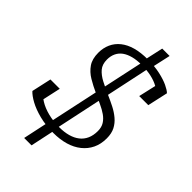

<svg xmlns="http://www.w3.org/2000/svg" viewBox="-283 -895 1121 1121"><g transform="rotate(45 277.0 -334.5)"><path d="M253 -6Q189 -6 137 -19.5Q85 -33 48.5 -53Q12 -73 -6 -93L21 -215H98L69 -83Q60 -86 53.5 -93Q47 -100 42.5 -108.5Q38 -117 37 -125.5Q36 -134 39 -139Q55 -115 86.5 -95.5Q118 -76 161 -65Q204 -54 255 -54Q295 -54 327.5 -63Q360 -72 383 -90Q406 -108 418 -135Q430 -162 430 -198Q430 -229 416.5 -250.5Q403 -272 380 -288Q357 -304 327.5 -317.5Q298 -331 266 -346Q224 -365 188 -386.5Q152 -408 130 -440Q108 -472 108 -523Q108 -563 123 -596Q138 -629 167.5 -652.5Q197 -676 240 -688Q283 -700 340 -700Q398 -700 442.5 -690Q487 -680 516.5 -666Q546 -652 559 -639L531 -513H456L485 -640Q493 -637 499.5 -631.5Q506 -626 511 -618.5Q516 -611 517.5 -603.5Q519 -596 517 -590Q503 -608 478 -622Q453 -636 417.5 -644Q382 -652 337 -652Q297 -652 266.5 -644Q236 -636 215 -621Q194 -606 183 -583Q172 -560 172 -531Q172 -491 192.5 -467Q213 -443 247.5 -425Q282 -407 325 -388Q357 -374 387.5 -358.5Q418 -343 443 -322Q468 -301 482.5 -273Q497 -245 497 -204Q497 -157 479.5 -120.5Q462 -84 429.5 -58Q397 -32 352.5 -19Q308 -6 253 -6ZM154 135 189 -29 195 -38 331 -672 328 -682 355 -804H416L389 -682L382 -671L247 -36L249 -25L215 135Z"/></g></svg>

Font: Roboto Serif 20pt Light
Style: Italic
Weight: 300
Italic angle: -10°
Version: Version 1.007